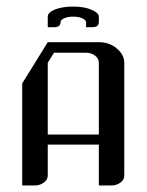

<svg xmlns="http://www.w3.org/2000/svg" viewBox="-20 -567 448 587"><path d="M47.9 0V-312L126 -438H282.2Q314.5 -438 336.9 -418.9Q359.9 -399.9 359.9 -375V-30.8Q359.9 -16.6 348.1 -8.8Q336.4 0 320.8 0H282.2V-125H126V-30.8Q126 -17.1 113.8 -8.8Q102.1 0 86.9 0ZM126 -155.8H282.2V-375Q282.2 -388.2 270.5 -397Q258.8 -405.8 243.2 -405.8H145L126 -375ZM126 -483.9V-516.1Q126 -529.3 148.4 -538.1Q170.9 -546.9 203.6 -546.9Q236.8 -546.9 258.8 -537.6Q282.2 -527.8 282.2 -516.1V-500Q282.2 -483.9 263.2 -483.9H243.2V-499Q243.2 -505.9 231 -511.2Q219.7 -516.1 203.6 -516.1Q187.5 -516.1 176.3 -511.2Q165 -506.3 165 -499Q165 -483.9 146 -483.9Z"/></svg>

Font: Hhenum
Style: Regular
Weight: 400
Designer: T. Christopher White
Version: Version 1.0